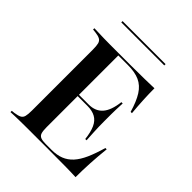

<svg xmlns="http://www.w3.org/2000/svg" viewBox="-194 -808 924 924"><g transform="rotate(45 268.0 -345.5)"><path d="M142.7 -2.4Q119.4 -2.4 98 -2Q76.6 -1.6 60.1 -1.2Q43.5 -0.8 31.5 0V-8.9L47.6 -10.5Q69.4 -13.7 80.6 -19.4Q91.9 -25 95.6 -38.7Q99.2 -52.4 99.2 -78.2V-492.7Q99.2 -518.5 95.6 -532.3Q91.9 -546 80.6 -552Q69.4 -558.1 47.6 -560.5L31.5 -562.1V-571Q43.5 -571 60.1 -570.2Q76.6 -569.4 98 -569Q119.4 -568.5 142.7 -568.5H153.2H280.6Q337.1 -568.5 375.8 -569.4Q414.5 -570.2 440.3 -571Q440.3 -533.9 442.3 -493.5Q444.4 -453.2 448.4 -409.7H439.5Q423.4 -465.3 402.4 -498.4Q381.5 -531.5 350 -545.6Q318.5 -559.7 271 -559.7H205.6V-71.8Q205.6 -46.8 209.7 -33.9Q213.7 -21 225.8 -16.1Q237.9 -11.3 259.7 -11.3H300Q335.5 -11.3 362.1 -21.8Q388.7 -32.3 409.3 -54.8Q429.8 -77.4 446 -113.7Q462.1 -150 476.6 -200.8H485.5Q479.8 -148.4 477 -98Q474.2 -47.6 474.2 0Q442.7 -1.6 397.6 -2Q352.4 -2.4 284.7 -2.4H153.2ZM180.6 -283.1V-291.9H339.5V-283.1ZM377.4 -162.9Q372.6 -205.6 360.5 -232.3Q348.4 -258.9 326.6 -271Q304.8 -283.1 271.8 -283.1V-291.9Q316.9 -291.9 342.3 -320.6Q367.7 -349.2 375 -411.3H383.9Q381.5 -362.1 381.5 -335.9Q381.5 -309.7 381.5 -287.1Q381.5 -269.4 381.9 -251.6Q382.3 -233.9 383.5 -212.9Q384.7 -191.9 386.3 -162.9ZM103.2 -682.3V-691.1H396V-682.3Z"/></g></svg>

Font: Playfair 144pt SemiCondensed SemiBold
Style: Regular
Weight: 600
Width: 4
Designer: Claus Eggers Sørensen
Foundry: Claus Eggers Sørensen
Version: Version 2.203